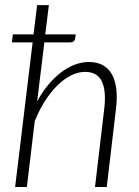

<svg xmlns="http://www.w3.org/2000/svg" viewBox="-20 -748 556 768"><path d="M31.5 -610.5H114L128.5 -727.5H175.5L161 -610.5H283L280.5 -593.5Q277.5 -578.5 261 -578.5H157.5L128.5 -342Q148.5 -379.5 173 -408.8Q197.5 -438 224 -458.2Q250.5 -478.5 278.8 -489.2Q307 -500 335.5 -500Q368 -500 391 -487.5Q414 -475 427.5 -451Q441 -427 445.2 -392.2Q449.5 -357.5 444 -313L407 0H360L397 -313Q405.5 -384 387.5 -422.2Q369.5 -460.5 320 -460.5Q293 -460.5 265 -446.8Q237 -433 210.5 -407.2Q184 -381.5 160.5 -345Q137 -308.5 119 -263.5L87.5 0H40.5L110.5 -578.5H27.5Z"/></svg>

Font: Lato Light
Style: Italic
Weight: 300
Italic angle: -7°
Designer: Lukasz Dziedzic
Foundry: tyPoland Lukasz Dziedzic
Version: Version 2.007; 2014-02-27